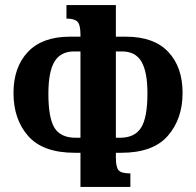

<svg xmlns="http://www.w3.org/2000/svg" viewBox="-20 -734 770 754"><path d="M435 -134V-116Q435 -77 446 -65Q457 -53 492 -53V0H296V-134H274Q149 -134 91 -199.5Q33 -265 33 -369Q33 -470 89.5 -530Q146 -590 255 -590H296V-597Q296 -637 284 -649Q272 -661 241 -661V-714H435V-590H474Q584 -590 640.5 -530.5Q697 -471 697 -369Q697 -267 639 -200.5Q581 -134 456 -134ZM296 -532H271Q218 -532 194 -492Q170 -452 170 -366Q170 -271 194 -232Q218 -193 278 -193H296ZM435 -193H451Q509 -193 534 -232.5Q559 -272 559 -367Q559 -452 535.5 -492Q512 -532 459 -532H435Z"/></svg>

Font: Noto Serif Armenian Bold Cond
Style: Regular
Weight: 700
Width: 3
Designer: Monotype Design team
Foundry: Monotype Imaging Inc.
Version: Version 1.000